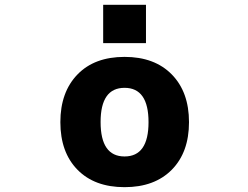

<svg xmlns="http://www.w3.org/2000/svg" viewBox="-20 -774 1040 806"><path d="M402.3 -261.7Q402.3 -117.2 502.9 -117.2Q603.5 -117.2 603.5 -261.2Q603.5 -405.3 502.9 -405.3Q402.3 -405.3 402.3 -261.7ZM305.7 -461.9Q377 -535.2 502.9 -535.2Q628.9 -535.2 701.2 -461.4Q773.4 -387.7 773.4 -261.2Q773.4 -134.8 701.2 -61.5Q628.9 11.7 502.9 11.7Q377 11.7 305.2 -61.5Q233.4 -134.8 233.4 -261.2Q233.4 -387.7 305.7 -461.9ZM413.1 -592.8V-753.9H592.8V-592.8Z"/></svg>

Font: GenEi Gothic M Heavy
Style: Regular
Weight: 800
Designer: o_tamon (Modified); [Source Han Sans]
Ryoko NISHIZUKA  (kana & ideographs); Paul D. Hunt (Latin, Greek & Cyrillic); Wenl
Version: Version 1.1a;Original Version 1.004